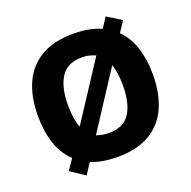

<svg xmlns="http://www.w3.org/2000/svg" viewBox="-139 -892 1074 1077"><g transform="rotate(-20 398.0 -353.0)"><path d="M741 -358Q741 -247 705 -164.5Q669 -82 593 -36Q517 10 398 10Q307 10 240 -17L198 48L112 -9L155 -72Q103 -121 79 -194Q55 -267 55 -359Q55 -470 91.5 -552Q128 -634 204 -679.5Q280 -725 399 -725Q495 -725 564 -694L603 -754L688 -701L646 -638Q695 -590 718 -518.5Q741 -447 741 -358ZM234 -358Q234 -318 239 -284Q244 -250 255 -223L479 -566Q462 -574 442 -579Q422 -584 399 -584Q311 -584 272.5 -523.5Q234 -463 234 -358ZM562 -358Q562 -434 544 -484L324 -146Q340 -140 358.5 -136.5Q377 -133 398 -133Q487 -133 524.5 -193Q562 -253 562 -358Z"/></g></svg>

Font: Noto Sans Bengali ExtraBold
Style: Regular
Weight: 800
Designer: Jelle Bosma - Monotype Design Team
Foundry: Monotype Imaging Inc.
Version: Version 2.003; ttfautohint (v1.8.4.7-5d5b)